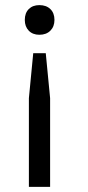

<svg xmlns="http://www.w3.org/2000/svg" viewBox="-20 -531 344 751"><path d="M176 200H93V-147L110 -323H159L176 -147ZM77 -453Q77 -480 92.5 -495.5Q108 -511 134 -511Q161 -511 177 -495.5Q193 -480 193 -453Q193 -427 177 -411Q161 -395 134 -395Q108 -395 92.5 -411Q77 -427 77 -453Z"/></svg>

Font: PT Sans
Style: Regular
Weight: 400
Version: Version 2.003W OFL; ttfautohint (v1.6)